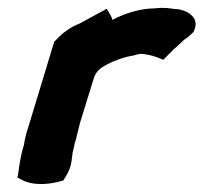

<svg xmlns="http://www.w3.org/2000/svg" viewBox="-20 -475 511 482"><path d="M24 -29 34 -24C58 -10 95 -11 124 -18L139 -22L147 -35C161 -59 160 -77 162 -90L167 -112V-113L172 -130V-131C175 -143 178 -156 181 -167L215 -277C221 -296 230 -303 248 -313C269 -324 292 -332 317 -336L319 -337L333 -340C347 -339 361 -336 372 -332L390 -325L407 -342C412 -347 416 -352 423 -357L425 -359L442 -375C450 -380 457 -386 462 -391L466 -395L468 -400C480 -428 456 -447 427 -452H425H420C409 -454 391 -457 369 -454C333 -454 294 -442 262 -425C262 -427 260 -432 258 -436L248 -453L180 -416C159 -408 137 -393 121 -375L116 -370L52 -159C50 -151 47 -146 45 -135C42 -125 41 -115 40 -111C32 -85 29 -63 26 -42Z"/></svg>

Font: SolarCharger
Style: 1052
Weight: 1000
Designer: Mew Too
Foundry: Cannot Into Space Fonts/KineticPlasma Fonts
Version: Version 1.100